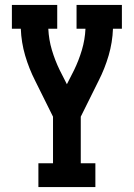

<svg xmlns="http://www.w3.org/2000/svg" viewBox="-20 -540 540 775"><path d="M135 215V119H194V-69L122 -214Q97 -263 81.5 -316Q66 -369 64 -424H28V-520H211V-424H175Q177 -380 189.5 -338Q202 -296 221 -257L250 -200L279 -257Q298 -296 310.5 -338Q323 -380 325 -424H289V-520H472V-424H436Q434 -369 418.5 -316Q403 -263 378 -214L306 -69V119H365V215Z"/></svg>

Font: Iosevka Curly Slab
Style: Bold
Weight: 700
Monospace: yes
Designer: Belleve Invis
Foundry: Belleve Invis
Version: Version 22.1.2; ttfautohint (v1.8.4)